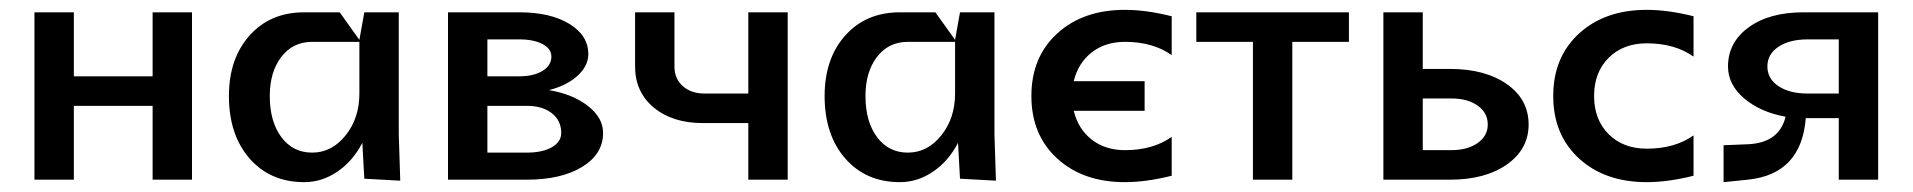

<svg xmlns="http://www.w3.org/2000/svg" viewBox="-20 -365 3885 390"><path d="M50 0V-340H130V-210H290V-340H370V0H290V-150H130V0Z M445 -170Q445 -246 487 -293Q529 -340 598 -340H670L710 -284L720 -340H790V-92L793 2L720 -2L716 -75Q697 -38 665.5 -16.5Q634 5 598 5Q529 5 487 -43Q445 -91 445 -170ZM528 -170Q528 -118 551.5 -86.5Q575 -55 614 -55Q654 -55 682 -90Q710 -125 710 -175V-280H614Q575 -280 551.5 -249.5Q528 -219 528 -170Z M890 0V-340H1035Q1098 -340 1136.5 -316.5Q1175 -293 1175 -255Q1175 -231 1153 -211Q1131 -191 1095 -182Q1143 -174 1174 -150Q1205 -126 1205 -95Q1205 -52 1162.5 -26Q1120 0 1050 0ZM970 -150V-55H1050Q1082 -55 1101 -66Q1120 -77 1120 -95Q1120 -120 1101 -135Q1082 -150 1050 -150ZM970 -285V-210H1035Q1064 -210 1082 -221Q1100 -232 1100 -250Q1100 -266 1082 -275.5Q1064 -285 1035 -285Z M1580 0H1500V-115H1408Q1346 -115 1308 -146.5Q1270 -178 1270 -230V-340H1350V-230Q1350 -205 1367 -190Q1384 -175 1411 -175H1500V-340H1580Z M1655 -170Q1655 -246 1697 -293Q1739 -340 1808 -340H1880L1920 -284L1930 -340H2000V-92L2003 2L1930 -2L1926 -75Q1907 -38 1875.5 -16.5Q1844 5 1808 5Q1739 5 1697 -43Q1655 -91 1655 -170ZM1738 -170Q1738 -118 1761.5 -86.5Q1785 -55 1824 -55Q1864 -55 1892 -90Q1920 -125 1920 -175V-280H1824Q1785 -280 1761.5 -249.5Q1738 -219 1738 -170Z M2265 -345Q2308 -345 2360 -332V-253Q2322 -280 2265 -280Q2225 -280 2197.5 -258.5Q2170 -237 2161 -200H2305V-140H2161Q2170 -103 2197.5 -81.5Q2225 -60 2265 -60Q2322 -60 2360 -87V-8Q2308 5 2265 5Q2180 5 2127.5 -43Q2075 -91 2075 -170Q2075 -249 2127.5 -297Q2180 -345 2265 -345Z M2410 -340H2720V-280H2605V0H2525V-280H2410Z M2790 0V-340H2870V-225H2925Q2997 -225 3041 -194Q3085 -163 3085 -112Q3085 -62 3041 -31Q2997 0 2925 0ZM2870 -60H2928Q2961 -60 2981.5 -74.5Q3002 -89 3002 -112Q3002 -136 2981.5 -150.5Q2961 -165 2928 -165H2870Z M3420 -8Q3368 5 3325 5Q3240 5 3187.5 -43Q3135 -91 3135 -170Q3135 -249 3187.5 -297Q3240 -345 3325 -345Q3368 -345 3420 -332V-250Q3382 -277 3325 -277Q3277 -277 3247.5 -247.5Q3218 -218 3218 -170Q3218 -122 3247.5 -92.5Q3277 -63 3325 -63Q3382 -63 3420 -90Z M3481 -70 3531 -72Q3594 -75 3607 -128Q3556 -137 3523 -165Q3490 -193 3490 -230Q3490 -279 3532 -309.5Q3574 -340 3643 -340H3715H3795V0H3715V-125H3648Q3639 -11 3530 0L3481 5ZM3715 -175V-285H3652Q3615 -285 3592.5 -270Q3570 -255 3570 -230Q3570 -205 3592.5 -190Q3615 -175 3652 -175Z"/></svg>

Font: Glametrix
Style: Bold
Weight: 700
Designer: gluk
Foundry: gluk
Version: Version 0.40